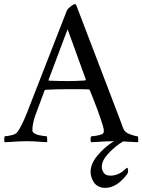

<svg xmlns="http://www.w3.org/2000/svg" viewBox="-35 -683 686 926"><path d="M-12.2 2.9Q-14.6 1 -14.6 -9.8Q-14.6 -20.5 -12.2 -25.9Q0.5 -25.9 21 -31Q41.5 -36.1 47.9 -44.9Q68.8 -72.3 95.2 -139.2Q227.1 -478.5 288.1 -633.8Q292 -641.1 305.9 -652.1Q319.8 -663.1 326.2 -663.1Q327.6 -663.1 329.3 -661.9Q331.1 -660.6 332 -660.2L536.1 -126Q542 -110.8 548.1 -94.2Q554.2 -77.6 557.1 -69.6Q560.1 -61.5 561 -60.1Q567.4 -44.4 592.3 -35.2Q617.2 -25.9 628.9 -25.9Q631.8 -21.5 631.8 -11.2Q631.8 -1 630.9 2.9Q615.7 2.4 592.8 1Q569.8 -0.5 559.1 -1Q520.5 22 488.3 56.4Q456.1 90.8 456.1 121.1Q456.1 136.7 465.3 150.4Q474.6 164.1 497.1 164.1Q514.6 164.1 530.3 158.2Q545.9 152.3 554.7 145Q563.5 137.7 570.1 131.8Q576.7 126 578.1 126Q578.6 126 579.8 127.4Q581.1 128.9 582 132.3Q583 135.7 583 139.2Q583 150.9 578.1 157.2Q527.8 223.1 473.1 223.1Q453.1 223.1 438.5 215.1Q423.8 207 416.3 194.3Q408.7 181.6 405.3 169.4Q401.9 157.2 401.9 146Q401.9 107.4 435.1 67.1Q468.3 26.9 514.2 -2H512.2Q494.1 -2 477.8 -1.2Q461.4 -0.5 440.4 1Q419.4 2.4 404.8 2.9Q401.4 -1 401.6 -11.5Q401.9 -22 405.8 -25.9Q417 -25.9 436.5 -29.8Q456.1 -33.7 461.9 -39.1Q465.8 -43 465.8 -53.2Q465.8 -66.4 448.7 -115.2Q431.6 -164.1 415 -206.1L397.9 -248Q395 -252 392.1 -252Q378.9 -252.9 293 -252.9Q230 -252.9 185.1 -250L180.2 -247.1Q151.9 -172.9 134.8 -125Q121.1 -85.4 121.1 -54.2Q121.6 -45.9 130.9 -39.8Q140.1 -33.7 153.3 -31Q166.5 -28.3 175.8 -27.1Q185.1 -25.9 189.9 -25.9Q191.9 -23.9 192.6 -12.7Q193.4 -1.5 191.9 2.9Q177.2 2.4 160.2 1Q143.1 -0.5 128.7 -1.2Q114.3 -2 95.2 -2Q74.7 -2 58.8 -1.2Q43 -0.5 23.9 1Q4.9 2.4 -12.2 2.9ZM199.2 -297.9Q199.2 -293.9 201.2 -293.9Q252.9 -292 292 -292Q330.1 -292 376 -294.9Q377 -294.9 377.7 -296.1Q378.4 -297.4 378.9 -298.8V-299.8L291 -542Z"/></svg>

Font: Crimson
Style: Roman
Weight: 400
Version: Version 0.8